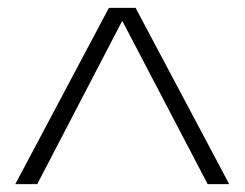

<svg xmlns="http://www.w3.org/2000/svg" viewBox="-20 -750 624 490"><path d="M19 -280 258 -730H326L565 -280H510L293 -695H291L75 -280Z"/></svg>

Font: M PLUS 2 Thin Light
Style: Regular
Weight: 300
Version: Version 1.001